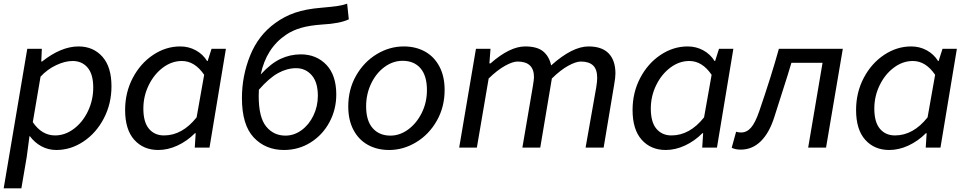

<svg xmlns="http://www.w3.org/2000/svg" viewBox="-34 -801 5237 1042"><path d="M114 -536H193L190 -467H194Q298 -549 392 -549Q472 -549 521.5 -493.5Q571 -438 571 -333Q571 -238 529.5 -158.5Q488 -79 419 -33Q350 13 272 13Q228 13 191 -7Q154 -27 128 -62H126L111 51L82 221H-14ZM472 -326Q472 -398 441.5 -434Q411 -470 360 -470Q319 -470 271 -447.5Q223 -425 186 -385L144 -138Q193 -66 265 -66Q319 -66 367 -102Q415 -138 443.5 -198Q472 -258 472 -326Z M645 -204Q645 -299 686.5 -378Q728 -457 797 -503Q866 -549 944 -549Q990 -549 1028.5 -528Q1067 -507 1090 -470H1093L1114 -536H1192L1103 0H1023L1028 -78H1024Q981 -35 929 -11Q877 13 825 13Q744 13 694.5 -42.5Q645 -98 645 -204ZM1033 -164 1074 -395Q1023 -470 953 -470Q898 -470 850 -434Q802 -398 773 -338.5Q744 -279 744 -212Q744 -138 774.5 -102Q805 -66 856 -66Q955 -66 1033 -164Z M1279 -269Q1279 -389 1323.5 -499.5Q1368 -610 1460 -676Q1509 -712 1567 -732Q1625 -752 1710 -759Q1767 -764 1795.5 -768Q1824 -772 1850 -781L1859 -696Q1810 -673 1715 -668Q1645 -663 1599 -649.5Q1553 -636 1518 -612Q1411 -540 1381 -397Q1436 -457 1488.5 -481.5Q1541 -506 1598 -506Q1683 -506 1737 -449.5Q1791 -393 1791 -288Q1791 -207 1754 -138Q1717 -69 1652 -28Q1587 13 1507 13Q1407 13 1343 -55Q1279 -123 1279 -269ZM1515 -65Q1562 -65 1602.5 -94.5Q1643 -124 1667 -174Q1691 -224 1691 -281Q1691 -355 1657.5 -393Q1624 -431 1573 -431Q1524 -431 1475.5 -404.5Q1427 -378 1371 -314Q1370 -302 1370 -280Q1370 -164 1410.5 -114.5Q1451 -65 1515 -65Z M1856 -223Q1856 -316 1898.5 -390.5Q1941 -465 2010.5 -507Q2080 -549 2157 -549Q2222 -549 2272 -521.5Q2322 -494 2350.5 -440.5Q2379 -387 2379 -313Q2379 -220 2336.5 -145.5Q2294 -71 2224.5 -29Q2155 13 2078 13Q2013 13 1963 -14.5Q1913 -42 1884.5 -95.5Q1856 -149 1856 -223ZM2283 -312Q2283 -390 2248 -430.5Q2213 -471 2151 -471Q2099 -471 2053.5 -438Q2008 -405 1980.5 -348Q1953 -291 1953 -224Q1953 -146 1988.5 -105.5Q2024 -65 2085 -65Q2136 -65 2181.5 -98.5Q2227 -132 2255 -188.5Q2283 -245 2283 -312Z M2549 -536H2628L2622 -457H2628Q2733 -549 2816 -549Q2882 -549 2914.5 -521.5Q2947 -494 2957 -446Q3072 -549 3160 -549Q3233 -549 3269.5 -511Q3306 -473 3306 -402Q3306 -380 3299 -341L3242 0H3144L3202 -328Q3207 -360 3207 -378Q3207 -425 3184.5 -446Q3162 -467 3118 -467Q3092 -467 3050.5 -444.5Q3009 -422 2961 -375L2898 0H2801L2857 -328Q2864 -370 2864 -382Q2864 -467 2775 -467Q2748 -467 2706 -443.5Q2664 -420 2618 -375L2554 0H2458Z M3399 -204Q3399 -299 3440.5 -378Q3482 -457 3551 -503Q3620 -549 3698 -549Q3744 -549 3782.5 -528Q3821 -507 3844 -470H3847L3868 -536H3946L3857 0H3777L3782 -78H3778Q3735 -35 3683 -11Q3631 13 3579 13Q3498 13 3448.5 -42.5Q3399 -98 3399 -204ZM3787 -164 3828 -395Q3777 -470 3707 -470Q3652 -470 3604 -434Q3556 -398 3527 -338.5Q3498 -279 3498 -212Q3498 -138 3528.5 -102Q3559 -66 3610 -66Q3709 -66 3787 -164Z M3937 1 3961 -86Q3973 -82 3988 -82Q4019 -82 4042 -108.5Q4065 -135 4086 -196Q4153 -391 4193 -536H4540L4449 0H4352L4430 -460H4261Q4247 -411 4206 -284L4169 -168Q4142 -81 4095.5 -35Q4049 11 3986 11Q3957 11 3937 1Z M4612 -204Q4612 -299 4653.5 -378Q4695 -457 4764 -503Q4833 -549 4911 -549Q4957 -549 4995.5 -528Q5034 -507 5057 -470H5060L5081 -536H5159L5070 0H4990L4995 -78H4991Q4948 -35 4896 -11Q4844 13 4792 13Q4711 13 4661.5 -42.5Q4612 -98 4612 -204ZM5000 -164 5041 -395Q4990 -470 4920 -470Q4865 -470 4817 -434Q4769 -398 4740 -338.5Q4711 -279 4711 -212Q4711 -138 4741.5 -102Q4772 -66 4823 -66Q4922 -66 5000 -164Z"/></svg>

Font: Nebula Sans Medium
Style: Regular
Weight: 500
Italic angle: -9°
Designer: Paul D. Hunt for Adobe (as Source Sans)
Foundry: Nebula Entertainment & Broadcasting LLC
Version: Version 1.010